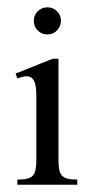

<svg xmlns="http://www.w3.org/2000/svg" viewBox="-20 -509 250 529"><path d="M147.9 -452.1Q147.9 -436.5 137.2 -425.3Q126.5 -414.1 110.8 -414.1Q95.2 -414.1 84.2 -424.8Q73.2 -435.5 73.2 -452.1Q73.2 -467.8 84.2 -478.3Q95.2 -488.8 110.8 -488.8Q126 -488.8 137 -478Q147.9 -467.3 147.9 -452.1ZM27.8 0V-14.2Q44.4 -14.2 54.7 -16.6Q64.9 -19 70.6 -25.4Q76.2 -31.7 78.1 -42.2Q80.1 -52.7 80.1 -68.8V-249Q80.1 -255.4 79.3 -263.9Q78.6 -272.5 76.2 -280.3Q73.7 -288.1 68.4 -293.5Q63 -298.8 54.2 -298.8Q47.9 -298.8 41.3 -297.1Q34.7 -295.4 27.8 -293L22.9 -306.2L125 -347.2H141.1V-68.8Q141.1 -52.7 143.1 -42.2Q145 -31.7 150.6 -25.4Q156.2 -19 166.3 -16.6Q176.3 -14.2 192.9 -14.2V0Z"/></svg>

Font: Scheherazade Urdu
Style: Regular
Weight: 400
Designer: SIL International
Foundry: SIL International
Version: Version 1.005 (build 117/117)